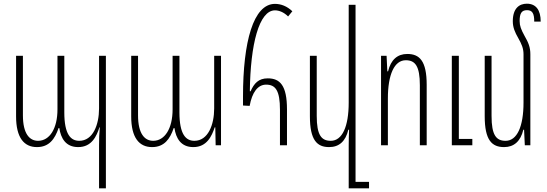

<svg xmlns="http://www.w3.org/2000/svg" viewBox="-20 -786 2960 1039"><path d="M516 233H553V-484H516V-199C516 -111 483 -24 409 -24C363 -24 328 -58 328 -178V-484H291V-194C291 -91 249 -24 186 -24C140 -24 104 -62 104 -162V-484H67V-156C67 -41 110 10 180 10C246 10 277 -34 297 -93H301C309 -39 335 10 403 10C477 10 503 -50 518 -97H520C517 -64 516 -33 516 -1Z M803 10C869 10 900 -34 920 -93H924C932 -39 958 10 1026 10C1100 10 1126 -50 1142 -97H1145L1147 0H1176V-484H1139V-199C1139 -111 1106 -24 1032 -24C986 -24 951 -58 951 -178V-484H914V-194C914 -91 872 -24 809 -24C763 -24 727 -62 727 -162V-484H690V-156C690 -41 733 10 803 10Z M1495 0H1533V-194C1533 -324 1495 -362 1429 -362C1379 -362 1355 -335 1336 -292H1332C1335 -547 1382 -730 1468 -730C1490 -730 1516 -720 1539 -697L1562 -725C1534 -752 1501 -765 1468 -765C1351 -765 1295 -560 1295 -264V-215L1331 -213C1344 -286 1375 -328 1420 -328C1471 -328 1495 -296 1495 -192Z M1904 198V-760H1867V-231C1867 -101 1832 -24 1770 -24C1719 -24 1694 -55 1694 -159V-484H1657V-157C1657 -27 1696 10 1761 10C1815 10 1850 -21 1865 -84H1869C1868 -55 1867 -28 1867 1V233H1977V198Z M2042 0H2079V-253C2079 -383 2114 -460 2176 -460C2227 -460 2252 -428 2252 -325V0H2289V-327C2289 -457 2250 -494 2184 -494C2131 -494 2095 -463 2080 -400H2076L2072 -484H2042ZM2425 0H2536V-34H2463V-484H2425Z M2850 -492C2850 -530 2840 -555 2818 -593C2800 -626 2792 -646 2792 -672C2792 -713 2802 -731 2832 -731C2861 -731 2871 -713 2871 -669H2906C2906 -732 2880 -766 2831 -766C2790 -766 2755 -741 2755 -671C2755 -638 2766 -612 2785 -579C2803 -547 2813 -524 2813 -492V-231C2813 -101 2778 -24 2716 -24C2665 -24 2640 -55 2640 -159V-484H2603V-157C2603 -27 2642 10 2708 10C2761 10 2797 -21 2812 -84H2816L2820 0H2850Z"/></svg>

Font: Noto Sans Armenian ExtraCondensed ExtraLight
Style: Regular
Weight: 200
Width: 2
Designer: Monotype Design Team
Foundry: Monotype Imaging Inc.
Version: Version 2.008